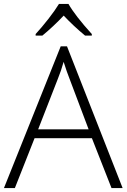

<svg xmlns="http://www.w3.org/2000/svg" viewBox="-20 -951 640 971"><path d="M444.8 -252H154.8L55.2 0H0L287.1 -716.8H318.8L600.1 0H543.9ZM172.9 -296.9H428.2L331.1 -554.2Q318.8 -584.5 301.8 -638.2Q288.6 -591.3 272.9 -553.2ZM160.2 -778.8Q190.4 -811.5 224.4 -855Q258.3 -898.4 278.3 -931.2H326.2Q359.4 -872.6 444.3 -778.8V-771H410.2Q350.6 -820.3 302.2 -872.1Q249.5 -816.4 194.3 -771H160.2Z"/></svg>

Font: Zoram GWeb Light
Style: Regular
Weight: 300
Foundry: Ascender Corporation
Version: Version 1.000